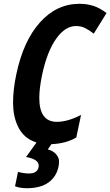

<svg xmlns="http://www.w3.org/2000/svg" viewBox="-20 -744 577 1004"><path d="M377.4 -607.9Q320.8 -607.9 273.7 -541.5Q226.6 -475.1 200.7 -355Q185.5 -283.2 185.5 -231.9Q185.5 -106.9 277.3 -106.9Q334 -106.9 403.8 -143.1L378.9 -24.9Q324.7 6.8 249 9.8L230 37.1Q262.7 45.9 278.3 68.8Q288.6 84 288.6 99.6Q288.6 115.2 286.1 127Q274.9 180.7 233.2 210.4Q191.4 240.2 120.1 240.2Q85 240.2 58.6 230L74.2 154.8Q103.5 163.1 131.8 163.1Q174.3 163.1 181.6 130.9Q182.6 126.5 182.6 122.6Q182.6 88.4 116.2 77.1L170.9 1Q103 -19.5 72.3 -85.9Q48.3 -138.2 48.3 -207.3Q48.3 -276.4 65.4 -356Q102.1 -530.3 189.2 -627.2Q276.4 -724.1 395.5 -724.1Q435.5 -724.1 469 -713.1Q502.4 -702.1 537.1 -675.8L470.2 -567.9Q446.8 -586.4 425.3 -597.2Q403.8 -607.9 377.4 -607.9Z"/></svg>

Font: Open Sans Hebrew Condensed
Style: Bold Italic
Weight: 700
Width: 3
Italic angle: -12°
Foundry: Ascender Corporation, Yanek Iontef
Version: Version 2.001;PS 002.001;hotconv 1.0.70;makeotf.lib2.5.58329